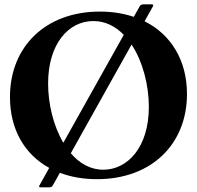

<svg xmlns="http://www.w3.org/2000/svg" viewBox="-20 -793 887 865"><path d="M164.1 51.1H201.7C209.9 50.8 214.1 48.3 218 42.3L249.6 -14.6C299 4.3 355.1 14.2 416.9 14.2C664.1 14.2 822.4 -144.9 822.4 -369.3C822.4 -520.2 751.1 -637.4 631.4 -697.1L669 -764.6C672.2 -771 670.8 -773.1 662.6 -773.4H625.7C617.5 -773.1 613.3 -770.6 609.4 -764.6L582.7 -717C536.9 -732.6 485.4 -740.8 429.7 -740.8C185.4 -740.8 24.9 -583.1 24.9 -355.8C24.9 -209.9 90.9 -97.3 201.7 -36.6L157.7 42.3C154.5 48.7 155.9 50.8 164.1 51.1ZM196.7 -416.9C196.7 -595.9 289.1 -698.2 400.6 -698.2C454.2 -698.2 500.4 -674.4 537.6 -636L265.3 -149.9C220.5 -225.5 196.7 -325.3 196.7 -416.9ZM299 -102.6 572.8 -592.3C623.2 -515.6 650.6 -409.4 650.6 -311.8C650.6 -129.3 554.7 -28.4 445.3 -28.4C387.1 -28.4 337.7 -57.2 299 -102.6Z"/></svg>

Font: Margiela Serif
Style: Bold
Weight: 700
Designer: Andreas Faust, Stefan Endress
Version: Version 1.002;FEAKit 1.0